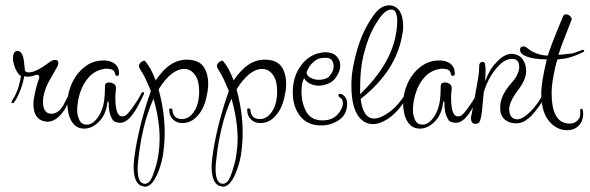

<svg xmlns="http://www.w3.org/2000/svg" viewBox="-20 -469 2223 724"><path d="M159 -10Q157 -10 153.5 -10.5Q150 -11 146 -12Q106 -21 106 -77Q106 -82 106.5 -87.5Q107 -93 108 -98Q111 -117 116 -136.5Q121 -156 128 -176V-178Q128 -187 119 -187Q114 -187 106 -183Q94 -180 86 -180H80Q77 -180 71 -182Q69 -163 58.5 -133.5Q48 -104 34 -84Q32 -80 27 -80Q20 -80 26 -90Q43 -117 50.5 -143.5Q58 -170 59 -182Q39 -196 30 -236Q29 -238 29 -243V-249Q29 -277 46 -277Q59 -277 66 -258Q69 -250 70.5 -236.5Q72 -223 74 -203Q78 -196 89 -196Q116 -196 167 -235Q178 -243 188 -243Q200 -243 200 -232Q200 -231 199.5 -228Q199 -225 198 -221L170 -172Q155 -146 148.5 -124Q142 -102 142 -85Q142 -51 162 -42Q166 -41 169 -40.5Q172 -40 174 -40Q187 -40 200 -49.5Q213 -59 223 -80L234 -102L246 -123Q247 -127 251 -127Q253 -127 255 -124.5Q257 -122 256 -120Q253 -114 246 -100Q239 -86 232.5 -72.5Q226 -59 223 -55Q193 -10 159 -10Z M297 16Q254 16 239 -38Q237 -48 235.5 -57.5Q234 -67 234 -77Q234 -117 251 -154.5Q268 -192 299 -216.5Q330 -241 370 -241H378Q380 -240 385 -240Q429 -232 429 -191Q429 -183 422 -183Q414 -183 414 -191Q412 -202 403.5 -206Q395 -210 381 -210Q375 -210 373 -209Q339 -204 316 -179Q293 -154 282 -119.5Q271 -85 271 -52Q271 -35 279 -17Q287 1 308 1Q322 1 335 -10.5Q348 -22 357 -39Q368 -60 372 -85Q376 -110 376 -145Q376 -158 392 -158Q401 -158 409 -153Q416 -148 417 -141Q417 -136 417 -130.5Q417 -125 416 -120Q415 -115 415 -109Q415 -103 415 -98Q415 -64 422 -46Q428 -30 441 -30Q451 -30 460 -39Q467 -46 478 -61Q489 -76 499 -92Q509 -108 513 -117Q516 -122 519 -122Q521 -122 522.5 -119.5Q524 -117 522 -113Q511 -89 497.5 -64.5Q484 -40 466 -21Q459 -15 451 -10.5Q443 -6 432 -6Q423 -6 414.5 -9.5Q406 -13 402 -22Q395 -35 392 -51Q389 -67 390 -82Q388 -87 387 -87Q385 -87 385 -83Q380 -37 353 -10Q327 16 297 16Z M527 235Q523 235 522 234Q484 229 484 160Q484 146 486 129.5Q488 113 491 94Q500 41 514.5 -14.5Q529 -70 549 -126Q539 -150 529.5 -170.5Q520 -191 509 -207Q504 -215 504 -220Q504 -227 511 -234Q519 -240 524 -240H525Q525 -239 526 -239H527Q538 -226 547.5 -209Q557 -192 567 -166Q595 -207 623.5 -225.5Q652 -244 684 -244Q728 -244 746.5 -219Q765 -194 765 -152Q765 -131 759 -105Q749 -56 721 -28Q698 -5 668 -5Q646 -5 633 -18Q618 -32 618 -55Q618 -60 624 -60Q630 -60 630 -55Q633 -20 666 -20Q690 -20 708 -43Q731 -73 731 -125Q731 -163 717 -184Q701 -209 675 -209Q626 -209 578 -132Q589 -92 595 -51.5Q601 -11 601 33Q601 56 599 77.5Q597 99 594 119Q587 156 573 188Q552 235 527 235ZM524 224H526Q537 224 546 213Q555 199 563 173Q574 141 578 109Q580 95 581 81.5Q582 68 582 54Q582 -15 559 -97Q539 -52 526.5 -5Q514 42 506 96Q503 120 501 138Q499 156 499 167Q499 192 504.5 207Q510 222 524 224Z M821 235Q817 235 816 234Q778 229 778 160Q778 146 780 129.5Q782 113 785 94Q794 41 808.5 -14.5Q823 -70 843 -126Q833 -150 823.5 -170.5Q814 -191 803 -207Q798 -215 798 -220Q798 -227 805 -234Q813 -240 818 -240H819Q819 -239 820 -239H821Q832 -226 841.5 -209Q851 -192 861 -166Q889 -207 917.5 -225.5Q946 -244 978 -244Q1022 -244 1040.5 -219Q1059 -194 1059 -152Q1059 -131 1053 -105Q1043 -56 1015 -28Q992 -5 962 -5Q940 -5 927 -18Q912 -32 912 -55Q912 -60 918 -60Q924 -60 924 -55Q927 -20 960 -20Q984 -20 1002 -43Q1025 -73 1025 -125Q1025 -163 1011 -184Q995 -209 969 -209Q920 -209 872 -132Q883 -92 889 -51.5Q895 -11 895 33Q895 56 893 77.5Q891 99 888 119Q881 156 867 188Q846 235 821 235ZM818 224H820Q831 224 840 213Q849 199 857 173Q868 141 872 109Q874 95 875 81.5Q876 68 876 54Q876 -15 853 -97Q833 -52 820.5 -5Q808 42 800 96Q797 120 795 138Q793 156 793 167Q793 192 798.5 207Q804 222 818 224Z M1191 4Q1139 4 1111.5 -31.5Q1084 -67 1084 -120Q1084 -182 1116 -223Q1139 -255 1176 -267Q1185 -269 1192.5 -270.5Q1200 -272 1207 -272Q1234 -272 1248.5 -257.5Q1263 -243 1263 -222Q1263 -197 1242 -171Q1232 -159 1215 -152.5Q1198 -146 1181 -146Q1165 -146 1150 -153Q1135 -160 1127 -174Q1121 -164 1119 -151.5Q1117 -139 1117 -122Q1117 -81 1135 -48Q1153 -15 1196 -15Q1233 -15 1253 -37.5Q1273 -60 1273 -80Q1273 -96 1261 -102Q1256 -105 1256 -109Q1256 -115 1262 -115Q1272 -115 1280.5 -104.5Q1289 -94 1289 -78Q1289 -38 1259 -17Q1229 4 1191 4ZM1183 -168Q1194 -168 1205.5 -171.5Q1217 -175 1224 -184Q1238 -201 1238 -219Q1238 -233 1231 -242Q1224 -251 1210 -251H1204Q1178 -251 1162 -235Q1144 -220 1136 -196Q1136 -184 1150.5 -176Q1165 -168 1183 -168Z M1386 -1Q1361 -1 1344 -17Q1305 -50 1305 -147Q1305 -180 1311 -214Q1317 -248 1327 -282Q1349 -357 1390 -413Q1416 -449 1448 -449Q1470 -449 1485 -430Q1500 -409 1500 -373V-360Q1500 -356 1499.5 -352.5Q1499 -349 1498 -345Q1477 -203 1340 -96Q1349 -22 1391 -22Q1414 -22 1446 -45Q1481 -69 1516 -125Q1519 -129 1520 -129Q1523 -129 1523 -122Q1523 -119 1521 -115Q1482 -40 1429 -13Q1407 -1 1386 -1ZM1338 -114Q1455 -226 1474 -346Q1476 -358 1477 -368.5Q1478 -379 1478 -388Q1478 -408 1473 -420.5Q1468 -433 1455 -433Q1430 -433 1401 -385Q1384 -359 1372 -328.5Q1360 -298 1351 -262Q1338 -211 1338 -139Z M1563 16Q1520 16 1505 -38Q1503 -48 1501.5 -57.5Q1500 -67 1500 -77Q1500 -117 1517 -154.5Q1534 -192 1565 -216.5Q1596 -241 1636 -241H1644Q1646 -240 1651 -240Q1695 -232 1695 -191Q1695 -183 1688 -183Q1680 -183 1680 -191Q1678 -202 1669.5 -206Q1661 -210 1647 -210Q1641 -210 1639 -209Q1605 -204 1582 -179Q1559 -154 1548 -119.5Q1537 -85 1537 -52Q1537 -35 1545 -17Q1553 1 1574 1Q1588 1 1601 -10.5Q1614 -22 1623 -39Q1634 -60 1638 -85Q1642 -110 1642 -145Q1642 -158 1658 -158Q1667 -158 1675 -153Q1682 -148 1683 -141Q1683 -136 1683 -130.5Q1683 -125 1682 -120Q1681 -115 1681 -109Q1681 -103 1681 -98Q1681 -64 1688 -46Q1694 -30 1707 -30Q1717 -30 1726 -39Q1733 -46 1744 -61Q1755 -76 1765 -92Q1775 -108 1779 -117Q1782 -122 1785 -122Q1787 -122 1788.5 -119.5Q1790 -117 1788 -113Q1777 -89 1763.5 -64.5Q1750 -40 1732 -21Q1725 -15 1717 -10.5Q1709 -6 1698 -6Q1689 -6 1680.5 -9.5Q1672 -13 1668 -22Q1661 -35 1658 -51Q1655 -67 1656 -82Q1654 -87 1653 -87Q1651 -87 1651 -83Q1646 -37 1619 -10Q1593 16 1563 16Z M1773 -2Q1756 -2 1756 -24Q1756 -30 1757 -31L1766 -78Q1768 -89 1770 -101Q1772 -113 1774 -124Q1779 -150 1783 -174Q1787 -198 1787 -219V-221Q1787 -228 1791 -232Q1795 -236 1800 -236Q1808 -236 1809 -226Q1810 -221 1810.5 -215.5Q1811 -210 1811 -203Q1811 -196 1810.5 -186.5Q1810 -177 1809 -163Q1821 -192 1830.5 -207Q1840 -222 1852 -234Q1881 -266 1910 -266Q1940 -264 1953 -242Q1964 -225 1964 -201Q1964 -169 1934 -130Q1916 -106 1908 -88Q1900 -70 1900 -59Q1900 -32 1915 -23Q1919 -22 1922 -20.5Q1925 -19 1929 -19Q1943 -19 1956.5 -28.5Q1970 -38 1980 -48Q1991 -59 2004.5 -76.5Q2018 -94 2029 -119Q2032 -125 2035 -125Q2041 -125 2038 -114Q2027 -88 2012.5 -68Q1998 -48 1986 -35Q1975 -23 1960 -13.5Q1945 -4 1925 -4Q1899 -4 1882.5 -19Q1866 -34 1866 -62Q1866 -88 1877.5 -111Q1889 -134 1906 -153Q1938 -188 1938 -217Q1938 -247 1910 -247Q1890 -247 1871 -231Q1852 -215 1833 -186Q1822 -168 1815 -151.5Q1808 -135 1804 -120L1798 -55Q1793 -9 1784 -5Q1778 -2 1773 -2Z M2118 22Q2087 22 2061 -1Q2021 -37 2021 -114Q2021 -137 2026 -169Q2031 -201 2042 -245Q2018 -245 1994.5 -248.5Q1971 -252 1953 -262Q1941 -270 1941 -281Q1941 -294 1953 -294Q1961 -294 1968 -288Q1999 -262 2045 -259Q2047 -266 2061 -303Q2075 -340 2103 -407Q2106 -415 2114 -415Q2122 -415 2129 -409Q2136 -402 2136 -396L2116 -345Q2093 -288 2086 -262L2115 -265Q2121 -266 2128.5 -266.5Q2136 -267 2144 -269Q2155 -273 2161.5 -275.5Q2168 -278 2171 -279Q2175 -281 2178 -281Q2183 -281 2183 -278Q2183 -276 2180 -273Q2159 -262 2135 -254.5Q2111 -247 2082 -245Q2078 -234 2073 -212Q2068 -190 2064 -165Q2060 -140 2060 -119Q2060 -3 2128 -3Q2146 -3 2158 -15Q2168 -25 2168 -40V-49Q2168 -57 2169 -58Q2170 -59 2172 -59Q2176 -59 2177 -55Q2179 -49 2179 -40Q2179 -11 2161 6Q2145 22 2118 22Z"/></svg>

Font: Puppies Play
Style: Regular
Weight: 400
Designer: Robert E. Leuschke
Foundry: Robert E. Leuschke
Version: Version 1.010; ttfautohint (v1.8.3)